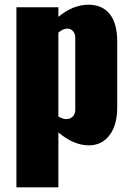

<svg xmlns="http://www.w3.org/2000/svg" viewBox="-20 -609 562 819"><path d="M50 190V-578H229V-537Q291 -589 359 -589Q418 -588 449 -548Q480 -508 480 -432V-151Q480 -75 447 -32Q414 11 359 11Q295 11 229 -44V190ZM263 -101Q280 -101 290.5 -112Q301 -123 301 -140V-448Q301 -465 291.5 -476Q282 -487 267 -487Q249 -487 229 -470V-112Q248 -101 263 -101Z"/></svg>

Font: Oswald Heavy
Style: Regular
Weight: 400
Designer: Vernon Adams
Foundry: Vernon Adams
Version: Version 4.101